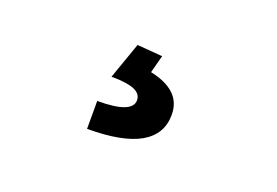

<svg xmlns="http://www.w3.org/2000/svg" viewBox="-48 -122 683 474"><g transform="rotate(20 293.0 115.5)"><path d="M202.1 234.4V161.1Q248.5 161.1 271.2 152.3Q293.9 143.6 293.9 126Q293.9 108.9 274.4 100.8Q254.9 92.8 214.8 92.8L248.5 -2.9L314.9 2.4L302.7 48.8Q344.7 57.6 365.7 77.9Q386.7 98.1 386.7 130.4Q386.7 182.1 340.8 208.3Q294.9 234.4 202.1 234.4Z"/></g></svg>

Font: Cascadia Mono
Style: Regular
Weight: 400
Monospace: yes
Designer: Aaron Bell
Foundry: Saja Typeworks
Version: Version 2404.023